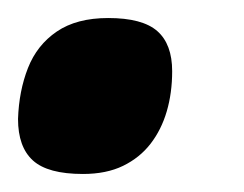

<svg xmlns="http://www.w3.org/2000/svg" viewBox="-22 -187 271 213"><path d="M-2 -55Q-1 -86 9 -111.5Q19 -137 41 -152Q63 -167 98 -167Q136 -167 152.5 -152.5Q169 -138 169 -108Q169 -84 163 -63.5Q157 -43 145 -27.5Q133 -12 114.5 -3Q96 6 70 6Q31 6 14.5 -9Q-2 -24 -2 -55Z"/></svg>

Font: Georama ExtraCondensed Thin
Style: Bold Italic
Weight: 700
Italic angle: -9°
Version: Version 1.001